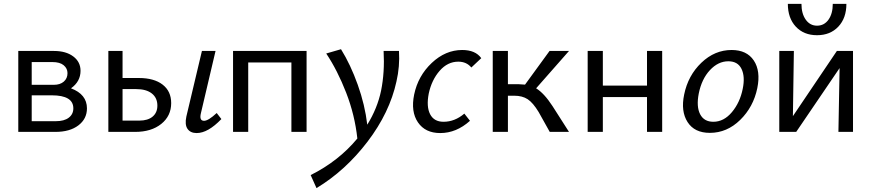

<svg xmlns="http://www.w3.org/2000/svg" viewBox="-20 -678 4479 987"><path d="M345 -224Q427 -193 427 -121Q427 -67 383 -33.5Q339 0 265 0H74V-416H258Q319 -416 356.5 -388Q394 -360 394 -314Q394 -259 345 -224ZM249 -359H143V-242H257Q289 -242 308 -258.5Q327 -275 327 -302Q327 -326 307.5 -342.5Q288 -359 249 -359ZM267 -55Q310 -55 333.5 -73Q357 -91 357 -121Q357 -188 246 -188H143V-55Z M694 -277Q772 -277 816 -243Q860 -209 860 -148Q860 -82 809 -41Q758 0 675 0H537V-416H610V-277ZM1094 -97 1118 -66Q1049 6 991 6Q959 6 944 -15.5Q929 -37 938 -79L1018 -416H1088L1013 -97Q1003 -57 1029 -57Q1051 -57 1094 -97ZM696 -58Q740 -58 764.5 -78.5Q789 -99 789 -135Q789 -175 760.5 -197.5Q732 -220 680 -220H610V-58Z M1556 -416V0H1478V-357H1256V0H1178V-416Z M2031 -416Q2036 -337 2018 -259Q1983 -99 1869.5 50Q1756 199 1607 289L1577 222Q1721 150 1817 34Q1804 -87 1759.5 -201.5Q1715 -316 1657 -403L1733 -425Q1782 -346 1819 -242.5Q1856 -139 1868 -37Q1920 -121 1939 -212Q1958 -306 1952 -416Z M2403 -331Q2378 -361 2336 -361Q2281 -361 2240 -314Q2199 -267 2184 -197Q2171 -130 2191 -91Q2211 -52 2260 -52Q2318 -52 2367 -94L2396 -57Q2326 6 2243 6Q2166 6 2128.5 -49Q2091 -104 2109 -192Q2129 -288 2199.5 -354.5Q2270 -421 2356 -421Q2424 -421 2454 -379Z M2736 -224Q2777 -199 2820 -133L2905 0H2806L2749 -102Q2720 -150 2692.5 -168Q2665 -186 2623 -186H2591V0H2513V-416H2591V-245H2648Q2659 -245 2679 -243L2805 -416H2905Z M3306 -416H3384V0H3306V-179H3079V0H3001V-416H3079V-238H3306Z M3629 5Q3550 5 3514.5 -50.5Q3479 -106 3497 -192Q3517 -290 3585.5 -355.5Q3654 -421 3741 -421Q3819 -421 3855 -367Q3891 -313 3873 -225Q3853 -128 3785 -61.5Q3717 5 3629 5ZM3647 -52Q3701 -52 3742.5 -101.5Q3784 -151 3798 -221Q3811 -284 3792 -323.5Q3773 -363 3724 -363Q3672 -363 3629.5 -317.5Q3587 -272 3572 -197Q3559 -130 3579 -91Q3599 -52 3647 -52Z M4030 -658H4100Q4100 -608 4122 -577Q4144 -546 4180 -546Q4217 -546 4239 -577Q4261 -608 4261 -658H4331Q4331 -585 4289.5 -541Q4248 -497 4180 -497Q4112 -497 4071 -541Q4030 -585 4030 -658ZM4365 -416V0H4290L4296 -328L4073 0H3986V-416H4061L4056 -81L4282 -416Z"/></svg>

Font: EauTest Medium
Style: Italic
Weight: 500
Italic angle: -12°
Designer: Christian Thalmann (Catharsis Fonts)
Version: Version 0.001;PS 000.001;hotconv 1.0.88;makeotf.lib2.5.64775